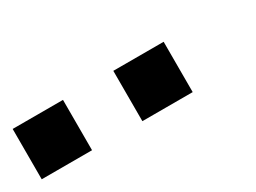

<svg xmlns="http://www.w3.org/2000/svg" viewBox="-25 -1019 550 413"><g transform="rotate(-30 250.0 -812.5)"><path d="M0 -750V-875H125V-750ZM250 -750V-875H375V-750Z"/></g></svg>

Font: Galmuri7 Regular
Style: Regular
Weight: 400
Designer: Lee Minseo (quiple)
Version: Version 2.399;hotconv 1.1.1;makeotfexe 2.6.0 DEVELOPMENT